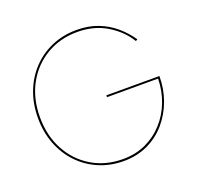

<svg xmlns="http://www.w3.org/2000/svg" viewBox="-125 -843 1015 986"><g transform="rotate(-20 382.5 -350.0)"><path d="M420 -330H699Q698 -264 675.5 -205Q653 -146 612 -100.5Q571 -55 515 -29Q459 -3 390 -3Q294 -3 219.5 -48Q145 -93 103 -171.5Q61 -250 61 -350Q61 -452 103.5 -530Q146 -608 220.5 -652.5Q295 -697 390 -697Q482 -697 551.5 -654.5Q621 -612 658 -550L668 -556Q638 -600 598 -634Q558 -668 506.5 -688Q455 -708 390 -708Q317 -708 255 -681.5Q193 -655 147 -607Q101 -559 75.5 -493.5Q50 -428 50 -350Q50 -272 75.5 -206.5Q101 -141 147 -93Q193 -45 255 -18.5Q317 8 390 8Q463 8 522 -20Q581 -48 623 -97Q665 -146 687.5 -208.5Q710 -271 710 -340H420Z"/></g></svg>

Font: Jost Thin
Style: Regular
Weight: 250
Version: Version 3.710